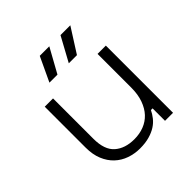

<svg xmlns="http://www.w3.org/2000/svg" viewBox="-186 -830 982 982"><g transform="rotate(-45 305.5 -339.0)"><path d="M275 10Q236 10 200.5 -2.5Q165 -15 138.5 -40Q112 -65 96.5 -102.5Q81 -140 81 -190V-486H141V-194Q141 -114 181 -79Q221 -44 288 -44Q326 -44 358 -56.5Q390 -69 413 -93.5Q436 -118 449.5 -155.5Q463 -193 463 -243V-486H523V0H465V-90H453Q444 -71 429.5 -52.5Q415 -34 394 -20.5Q373 -7 343.5 1.5Q314 10 275 10ZM325 -556 397 -688H468L384 -556ZM185 -556 247 -688H316L243 -556Z"/></g></svg>

Font: Space Grotesk Light
Style: Regular
Weight: 300
Designer: Florian Karsten
Foundry: Florian Karsten
Version: Version 2.000